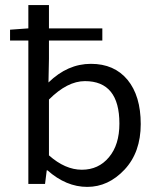

<svg xmlns="http://www.w3.org/2000/svg" viewBox="-20 -732 640 764"><path d="M487.3 -414.6Q540 -350.6 540 -238.3Q540 -126 475.6 -57.1Q411.1 11.7 327.1 11.7Q243.2 11.7 168.9 -54.2H166L159.2 0H92.8V-570.8H20V-613.8L92.8 -619.1V-711.9H174.8V-619.1H387.2V-570.8H174.8V-498L172.9 -403.8Q249 -478 341.8 -478Q434.6 -478 487.3 -414.6ZM455.1 -240.2Q455.1 -409.2 317.9 -409.2Q248 -409.2 174.8 -335.9V-113.8Q239.3 -56.6 305.7 -56.6Q372.1 -56.6 413.6 -106.4Q455.1 -155.8 455.1 -240.2Z"/></svg>

Font: SourceCodePro-Regular
Style: Regular
Weight: 400
Monospace: yes
Designer: Paul D. Hunt
Foundry: Adobe Systems Incorporated
Version: Version 1.009;PS 1.000;hotconv 1.0.70;makeotf.lib2.5.5900